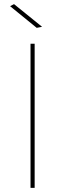

<svg xmlns="http://www.w3.org/2000/svg" viewBox="-20 -911 316 931"><path d="M148 -699V0H128V-699ZM184 -781 158 -776 29 -881 48 -891Z"/></svg>

Font: Montserrat-Arabic Thin
Style: Regular
Weight: 250
Designer: Mohamed Gaber
Foundry: Kief Type Foundry
Version: Version 5.008